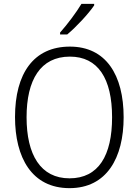

<svg xmlns="http://www.w3.org/2000/svg" viewBox="-20 -967 721 997"><path d="M469 -939V-947H403C376 -902 331 -842 292 -798V-788H329C376 -827 440 -896 469 -939ZM622 -358C622 -578 530 -725 343 -725C155 -725 58 -586 58 -359C58 -149 145 10 341 10C534 10 622 -147 622 -358ZM118 -358C118 -552 190 -673 343 -673C489 -673 562 -559 562 -358C562 -160 492 -41 341 -41C191 -41 118 -163 118 -358Z"/></svg>

Font: Noto Sans Ethiopic SemiCondensed Light
Style: Regular
Weight: 300
Width: 4
Designer: Monotype Design Team
Foundry: Monotype Imaging Inc.
Version: Version 2.102